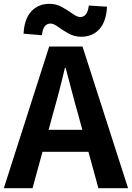

<svg xmlns="http://www.w3.org/2000/svg" viewBox="-24 -983 689 1003"><path d="M440 -954 535 -948Q531 -870 495 -830.5Q459 -791 400 -791Q364 -791 333 -808.5Q302 -826 279 -843Q256 -860 240 -860Q201 -860 195 -799L99 -807Q103 -884 139.5 -923.5Q176 -963 235 -963Q270 -963 301 -945.5Q332 -928 355.5 -911Q379 -894 395 -894Q433 -894 440 -954ZM230 -305H406L384 -386Q371 -430 348.5 -516.5Q326 -603 319 -628H315Q287 -508 252 -386ZM490 0 438 -190H198L146 0H-4L233 -740H407L645 0Z"/></svg>

Font: Noto Sans Korean Bold
Style: Bold
Weight: 700
Designer: Ryoko NISHIZUKA  (kana & ideographs); Paul D. Hunt (Latin, Greek & Cyrillic); Wenlong ZHANG  (bopomofo); Sandoll Communi
Foundry: Adobe Systems Incorporated
Version: Version 1.000;PS 1;hotconv 1.0.78;makeotf.lib2.5.61930